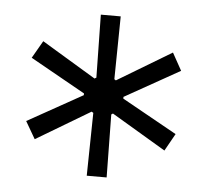

<svg xmlns="http://www.w3.org/2000/svg" viewBox="-40 -807 571 530"><g transform="rotate(5 245.5 -542.0)"><path d="M273.9 -318.8H218.8L221.7 -493.2L216.8 -496.1L66.9 -406.7L39.1 -454.6L191.4 -539.6V-544.4L39.1 -629.9L66.9 -678.2L216.8 -587.9L221.7 -590.8L218.8 -765.1H273.9L271.5 -590.8L275.9 -587.9L426.3 -678.2L453.1 -629.9L300.8 -544.4V-539.6L453.1 -454.6L426.3 -406.7L275.9 -496.1L271.5 -493.2Z"/></g></svg>

Font: Estedad-FD Regular
Style: FD-Regular
Weight: 400
Designer: Amin Abedi
Version: Version 7.3